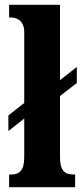

<svg xmlns="http://www.w3.org/2000/svg" viewBox="-20 -780 342 800"><path d="M18 0H293V-53H284C252 -53 230 -67 230 -125V-380L300 -434V-501L230 -446V-760H18V-707H27C43 -707 81 -699 81 -646V-351L15 -299V-234L81 -286V-125C81 -67 59 -53 27 -53H18Z"/></svg>

Font: Noto Serif Georgian ExtraCondensed ExtraBold
Style: Regular
Weight: 800
Width: 2
Designer: Monotype Design Team, Akaki Razmadze
Foundry: Google LLC
Version: Version 2.003